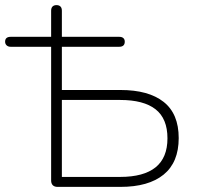

<svg xmlns="http://www.w3.org/2000/svg" viewBox="-46 -731 773 751"><path d="M179 0Q167 0 160.5 -6.5Q154 -13 154 -25V-548H-4Q-14 -548 -20 -553.5Q-26 -559 -26 -568Q-26 -587 -4 -587H163L154 -568V-689Q154 -700 159.5 -705.5Q165 -711 175 -711Q185 -711 190.5 -705.5Q196 -700 196 -689V-568L187 -587H420Q431 -587 436.5 -582Q442 -577 442 -568Q442 -548 420 -548H196V-379H425Q535 -379 594 -332.5Q653 -286 653 -191Q653 -96 594 -48Q535 0 425 0ZM196 -39H424Q516 -39 562.5 -76.5Q609 -114 609 -190Q609 -267 562.5 -303.5Q516 -340 424 -340H196Z"/></svg>

Font: Nunito ExtraLight
Style: Regular
Weight: 200
Designer: Vernon Adams
Foundry: Vernon Adams
Version: Version 3.602;April 4, 2023;FontCreator 14.0.0.2856 64-bit